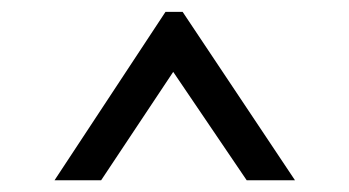

<svg xmlns="http://www.w3.org/2000/svg" viewBox="-20 -783 597 328"><path d="M73.2 -475.1H152.8L275.9 -660.2L401.4 -475.1H483.9L292 -762.7H262.7Z"/></svg>

Font: Stoke
Style: Light
Weight: 300
Designer: Nicole Fally
Foundry: Nicole Fally
Version: Version 1.001